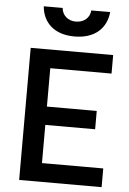

<svg xmlns="http://www.w3.org/2000/svg" viewBox="-60 -958 674 1002"><g transform="rotate(5 276.5 -457.0)"><path d="M128 -914C135 -831 193 -771 301 -771C410 -771 468 -831 476 -914H377C374 -876 345 -849 301 -849C260 -849 230 -876 227 -914H128ZM511 0V-98H190V-298H451V-394H190V-595H511V-692H79V0Z"/></g></svg>

Font: RazerF5 SemiBold
Style: Regular
Weight: 600
Foundry: Razer Inc.
Version: Version 2